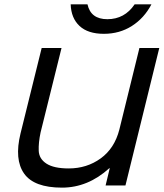

<svg xmlns="http://www.w3.org/2000/svg" viewBox="-20 -850 753 880"><path d="M710 -630 555 0H464L483 -79H481Q383 10 264 10Q136 10 90.5 -54.5Q45 -119 74 -238L171 -630H262L166 -243Q156 -196 157.5 -159Q159 -122 193 -100Q227 -78 295 -78Q378 -78 441.5 -124Q505 -170 527 -256L619 -630ZM597 -830H674Q641 -767 584.5 -731Q528 -695 456 -695Q383 -695 344.5 -731Q306 -767 304 -830H381Q396 -762 472 -762Q551 -762 597 -830Z"/></svg>

Font: Sinkin Sans 400 Italic
Style: Italic
Weight: 400
Italic angle: -112°
Designer: Keith Bates
Foundry: K-Type
Version: Sinkin Sans (version 1.0)  by Keith Bates   •   © 2014   www